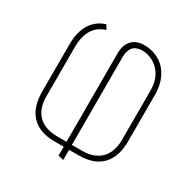

<svg xmlns="http://www.w3.org/2000/svg" viewBox="-170 -849 982 1019"><g transform="rotate(30 321.0 -339.5)"><path d="M356 32V-30H417C548 -30 605 -109 605 -225V-511C605 -631 534 -711 424 -711C362 -711 324 -672 323 -605V-60H266C172 -60 110 -109 110 -215V-517C110 -611 148 -661 210 -680L194 -706C118 -682 78 -615 78 -517V-225C78 -109 135 -30 266 -30H323V25ZM573 -215C573 -119 518 -60 421 -60H356V-596C356 -650 378 -679 427 -681C483 -683 573 -640 573 -521Z"/></g></svg>

Font: Advent Pro
Style: ExtraLight
Weight: 250
Designer: Andreas Kalpakidis
Foundry: Andreas Kalpakidis
Version: Version 2.002 2007